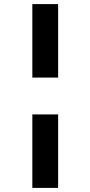

<svg xmlns="http://www.w3.org/2000/svg" viewBox="-20 -780 442 938"><path d="M138 -401H264V-760H138ZM138 138H264V-221H138Z"/></svg>

Font: Braiins Sans
Style: Bold
Weight: 700
Designer: Mike Abbink, Paul van der Laan, Pieter van Rosmalen, Jiri Chlebus, Lubos Buracinsky
Foundry: Bold Monday, Sudetype
Version: Version 1.000;hotconv 1.0.109;makeotfexe 2.5.65596